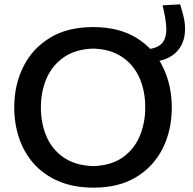

<svg xmlns="http://www.w3.org/2000/svg" viewBox="-20 -851 886 883"><path d="M411.5 12Q318.5 12 249.8 -17.5Q181 -47 135.5 -98.2Q90 -149.5 67.8 -216Q45.5 -282.5 45.5 -357Q45.5 -460.5 87.2 -544.2Q129 -628 209.8 -677.2Q290.5 -726.5 408 -726.5Q527 -726.5 607.5 -676.8Q688 -627 729 -543.2Q770 -459.5 770 -357Q770 -251.5 728 -168Q686 -84.5 605.8 -36.2Q525.5 12 411.5 12ZM409 -87Q492 -90 544.8 -127.5Q597.5 -165 622.8 -225.5Q648 -286 648 -357Q648 -433.5 621 -493.8Q594 -554 540.8 -589.5Q487.5 -625 409 -627.5Q327.5 -625 274 -588Q220.5 -551 194.2 -490.5Q168 -430 168 -357Q168 -284.5 193.5 -224.2Q219 -164 272.5 -127Q326 -90 409 -87ZM643.5 -564 626.5 -623Q676 -623 701.5 -635.2Q727 -647.5 736 -668.8Q745 -690 745 -717.5Q744.5 -743 739.2 -772.2Q734 -801.5 727.5 -826.5L808.5 -831Q815.5 -809 823.2 -778.8Q831 -748.5 831 -717.5Q831 -647 784.5 -605.5Q738 -564 643.5 -564Z"/></svg>

Font: Commissioner Flair Medium
Style: Regular
Weight: 500
Designer: Kostas Bartsokas
Foundry: Kostas Bartsokas
Version: Version 1.000; ttfautohint (v1.8.3)